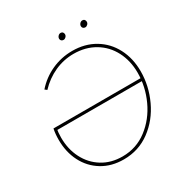

<svg xmlns="http://www.w3.org/2000/svg" viewBox="-189 -984 1095 1139"><g transform="rotate(-30 359.0 -414.0)"><path d="M669 -363 666 -344H73L68 -363ZM74 -363 81 -360Q75 -326 75 -293Q75 -214 107.5 -150.5Q140 -87 199 -50.5Q258 -14 336 -14Q431 -14 505 -70.5Q579 -127 620 -216Q661 -305 661 -400Q661 -482 627 -547.5Q593 -613 530.5 -650Q468 -687 387 -687Q319 -687 257 -659Q195 -631 146 -579L132 -590Q180 -645 247 -675.5Q314 -706 389 -706Q475 -706 541.5 -666.5Q608 -627 644.5 -557Q681 -487 681 -399Q681 -299 637.5 -205.5Q594 -112 515 -53.5Q436 5 334 5Q250 5 187 -33.5Q124 -72 90 -138.5Q56 -205 56 -289Q56 -328 63 -363ZM358 -807Q358 -817 365.5 -825Q373 -833 383 -833Q392 -833 397 -827Q402 -821 402 -813Q402 -803 394.5 -795.5Q387 -788 378 -788Q369 -788 363.5 -793.5Q358 -799 358 -807ZM507 -807Q507 -817 514.5 -825Q522 -833 532 -833Q541 -833 546 -827Q551 -821 551 -813Q551 -803 543.5 -795.5Q536 -788 527 -788Q518 -788 512.5 -793.5Q507 -799 507 -807Z"/></g></svg>

Font: Fixel Italic Variable Display Thin
Style: Italic
Weight: 100
Italic angle: -10°
Designer: AlfaBravo + MacPaw
Foundry: Kyrylo Tkachov, Marchela Mozhyna, Serhii Makarenko, Maria Weinstein, Zakhar Kryvoshyya
Version: Version 1.210;Glyphs 3.2 (3217)